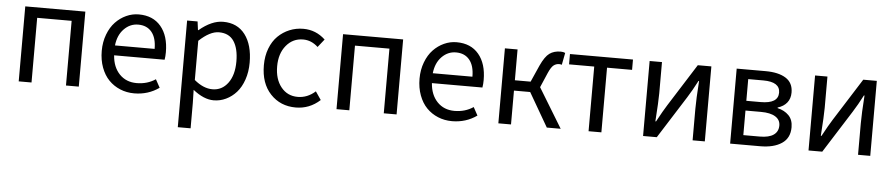

<svg xmlns="http://www.w3.org/2000/svg" viewBox="-41 -766 5763 1239"><g transform="rotate(5 2840.0 -146.5)"><path d="M82 0V-485.8H471.2V0H388.2V-418.9H165V0Z M830.6 12.2Q781.7 12.2 739.5 -5.4Q697.3 -22.9 666 -54.9Q634.8 -86.9 616.7 -135.5Q598.6 -184.1 598.6 -243.2Q598.6 -300.8 617.2 -349.6Q635.7 -398.4 666.3 -430.4Q696.8 -462.4 735.8 -480.2Q774.9 -498 816.9 -498Q909.2 -498 960.4 -437Q1011.7 -376 1011.7 -270Q1011.7 -242.7 1007.8 -221.2H680.7Q686 -145.5 729.2 -100.3Q772.5 -55.2 840.8 -55.2Q909.7 -55.2 962.9 -90.8L991.7 -38.1Q920.9 12.2 830.6 12.2ZM680.7 -285.2H937.5Q937.5 -356.4 906.2 -394.3Q875 -432.1 818.8 -432.1Q766.1 -432.1 727.1 -392.3Q688 -352.5 680.7 -285.2Z M1130.4 205.1V-485.8H1198.2L1205.6 -430.2H1208.5Q1289.1 -498 1363.3 -498Q1455.6 -498 1505.9 -431.4Q1556.2 -364.7 1556.2 -250Q1556.2 -189.9 1538.8 -139.6Q1521.5 -89.4 1492.2 -56.6Q1462.9 -23.9 1425 -5.9Q1387.2 12.2 1345.2 12.2Q1281.7 12.2 1211.4 -43.9L1213.4 41V205.1ZM1331.5 -58.1Q1393.1 -58.1 1431.6 -109.9Q1470.2 -161.6 1470.2 -250Q1470.2 -334 1439 -381.1Q1407.7 -428.2 1342.3 -428.2Q1284.2 -428.2 1213.4 -361.8V-107.9Q1272.5 -58.1 1331.5 -58.1Z M1877 12.2Q1777.3 12.2 1713.1 -56.2Q1648.9 -124.5 1648.9 -242.2Q1648.9 -301.8 1667.7 -350.8Q1686.5 -399.9 1719 -431.6Q1751.5 -463.4 1793.5 -480.7Q1835.4 -498 1882.8 -498Q1964.4 -498 2024.9 -440.9L1983.9 -389.2Q1940.9 -429.2 1887.2 -429.2Q1820.8 -429.2 1777.8 -377.2Q1734.9 -325.2 1734.9 -242.2Q1734.9 -159.2 1775.9 -108.2Q1816.9 -57.1 1883.8 -57.1Q1946.8 -57.1 1998 -103L2034.2 -49.8Q1966.3 12.2 1877 12.2Z M2140.6 0V-485.8H2529.8V0H2446.8V-418.9H2223.6V0Z M2889.2 12.2Q2840.3 12.2 2798.1 -5.4Q2755.9 -22.9 2724.6 -54.9Q2693.4 -86.9 2675.3 -135.5Q2657.2 -184.1 2657.2 -243.2Q2657.2 -300.8 2675.8 -349.6Q2694.3 -398.4 2724.9 -430.4Q2755.4 -462.4 2794.4 -480.2Q2833.5 -498 2875.5 -498Q2967.8 -498 3019 -437Q3070.3 -376 3070.3 -270Q3070.3 -242.7 3066.4 -221.2H2739.3Q2744.6 -145.5 2787.8 -100.3Q2831.1 -55.2 2899.4 -55.2Q2968.3 -55.2 3021.5 -90.8L3050.3 -38.1Q2979.5 12.2 2889.2 12.2ZM2739.3 -285.2H2996.1Q2996.1 -356.4 2964.8 -394.3Q2933.6 -432.1 2877.4 -432.1Q2824.7 -432.1 2785.6 -392.3Q2746.6 -352.5 2739.3 -285.2Z M3189 0V-485.8H3271V-286.1H3373L3420.9 -394Q3448.7 -454.6 3477.5 -475.3Q3506.3 -496.1 3549.8 -496.1Q3567.4 -496.1 3579.1 -490.2L3564 -412.1Q3555.2 -415 3547.9 -415Q3526.9 -415 3511 -402.6Q3495.1 -390.1 3478 -351.1L3437 -255.9L3592.8 0H3502.9L3376 -219.2H3271V0Z M3773.4 0V-418.9H3610.4V-485.8H4018.6V-418.9H3856.4V0Z M4126.5 0V-485.8H4206.5V-283.2Q4206.5 -231.9 4197.3 -101.1H4201.7Q4241.7 -175.3 4264.6 -210.9L4438.5 -485.8H4526.4V0H4447.3V-203.1Q4447.3 -266.1 4455.6 -384.8H4451.7Q4419.4 -322.3 4388.7 -273.9L4215.3 0Z M4690.4 0V-485.8H4877.4Q4961.4 -485.8 5009 -455.8Q5056.6 -425.8 5056.6 -362.8Q5056.6 -323.2 5035.4 -296.9Q5014.2 -270.5 4975.6 -258.8V-254.9Q5020.5 -244.6 5048.3 -216.3Q5076.2 -188 5076.2 -139.2Q5076.2 -69.3 5024.4 -34.7Q4972.7 0 4884.3 0ZM4770.5 -284.2H4863.3Q4976.6 -284.2 4976.6 -355Q4976.6 -424.8 4868.2 -424.8H4770.5ZM4770.5 -62H4876.5Q4936.5 -62 4966.6 -83.3Q4996.6 -104.5 4996.6 -144Q4996.6 -180.7 4964.4 -200.9Q4932.1 -221.2 4870.6 -221.2H4770.5Z M5198.2 0V-485.8H5278.3V-283.2Q5278.3 -231.9 5269 -101.1H5273.4Q5313.5 -175.3 5336.4 -210.9L5510.3 -485.8H5598.1V0H5519V-203.1Q5519 -266.1 5527.3 -384.8H5523.4Q5491.2 -322.3 5460.4 -273.9L5287.1 0Z"/></g></svg>

Font: Source Sans Pro
Style: Regular
Weight: 400
Designer: Paul D. Hunt
Foundry: Adobe Systems Incorporated
Version: Version 3.006;hotconv 1.0.111;makeotfexe 2.5.65597